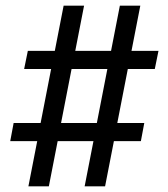

<svg xmlns="http://www.w3.org/2000/svg" viewBox="-20 -673 590 676"><path d="M80 -17 111 -176H16L28 -240H123L160 -430H65L78 -494H173L204 -653H276L245 -494H371L402 -653H474L443 -494H538L525 -430H430L393 -240H488L476 -176H381L350 -17H278L309 -176H183L152 -17ZM321 -240 358 -430H232L195 -240Z"/></svg>

Font: Lode Term
Style: Italic
Weight: 400
Italic angle: -11°
Monospace: yes
Designer: Belleve Invis
Foundry: Belleve Invis
Version: Version 29.2.0